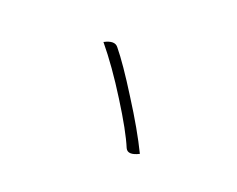

<svg xmlns="http://www.w3.org/2000/svg" viewBox="-64 -801 1129 915"><g transform="rotate(30 500.0 -344.0)"><path d="M310 -531Q355 -566 380 -542Q442 -489 550 -369Q659 -250 727 -156Q679 -120 659 -148Q615 -217 509 -334Q403 -452 310 -531Z"/></g></svg>

Font: Swei Half Moon CJK SC
Style: Light
Weight: 300
Version: Version 2.071